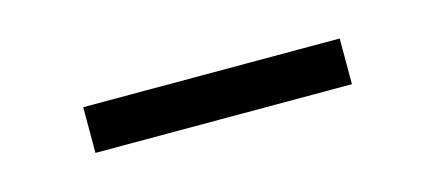

<svg xmlns="http://www.w3.org/2000/svg" viewBox="-24 -366 464 205"><g transform="rotate(-15 208.0 -264.0)"><path d="M350 -238.5H66.5V-289H350Z"/></g></svg>

Font: Anek Kannada Medium Light
Style: Regular
Weight: 300
Version: Version 1.003